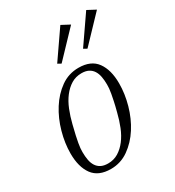

<svg xmlns="http://www.w3.org/2000/svg" viewBox="-185 -870 902 990"><g transform="rotate(-30 265.5 -375.0)"><path d="M185 -20Q219 -20 246 -36.5Q273 -53 294.5 -81Q316 -109 331 -146.5Q346 -184 356 -225Q365 -259 370 -283Q375 -307 378 -323.5Q381 -340 382 -352Q383 -364 383 -375Q383 -401 379 -422.5Q375 -444 365 -459.5Q355 -475 338.5 -483.5Q322 -492 297 -492Q263 -492 236 -475.5Q209 -459 187.5 -431Q166 -403 151 -365.5Q136 -328 126 -287Q117 -252 112 -228.5Q107 -205 104 -188.5Q101 -172 100 -160Q99 -148 99 -137Q99 -111 103 -89.5Q107 -68 117 -52.5Q127 -37 143.5 -28.5Q160 -20 185 -20ZM184 12Q110 12 76 -34.5Q42 -81 42 -161Q42 -222 60 -286.5Q78 -351 111.5 -404Q145 -457 192 -490.5Q239 -524 298 -524Q372 -524 406 -477Q440 -430 440 -350Q440 -288 422 -224Q404 -160 370.5 -107.5Q337 -55 289.5 -21.5Q242 12 184 12ZM214 -597 328 -762 377 -736 234 -586ZM368 -597 482 -762 531 -736 388 -586Z"/></g></svg>

Font: IBM Plex Serif Light
Style: Italic
Weight: 300
Italic angle: -14°
Designer: Mike Abbink, Paul van der Laan, Pieter van Rosmalen
Foundry: Bold Monday
Version: Version 3.001